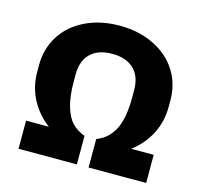

<svg xmlns="http://www.w3.org/2000/svg" viewBox="-104 -837 1015 953"><g transform="rotate(15 403.5 -360.0)"><path d="M60.5 -394.5V-427.2Q60.5 -511.7 102.5 -578.4Q144.5 -645 221.7 -682.6Q298.8 -720.2 397.5 -720.2Q496.6 -720.2 573.7 -682.6Q650.9 -645 693.4 -578.4Q735.8 -511.7 735.8 -427.2V-394.5Q735.8 -316.4 702.1 -252.4Q668.5 -188.5 609.9 -144.5H725.6V0H429.7V-146.5Q488.3 -168.5 518.6 -225.8Q548.8 -283.2 548.8 -394.5V-428.2Q548.8 -500.5 509 -538.1Q469.2 -575.7 397.5 -575.7Q326.7 -575.7 287.4 -538.1Q248 -500.5 248 -428.2V-394.5Q248 -317.9 263.2 -266.1Q278.3 -214.4 304.2 -187.7Q330.1 -161.1 369.6 -146.5V0H69.8V-144.5H187Q128.4 -188 94.5 -252Q60.5 -315.9 60.5 -394.5Z"/></g></svg>

Font: Bert Sans Black
Style: Regular
Weight: 900
Designer: Christian Robertson, Adam Twardoch, & Cristiano Sobral
Foundry: Google
Version: Version 12.135;January 10, 2020;FontCreator 12.0.0.2547 64-b